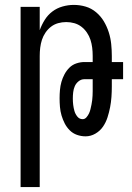

<svg xmlns="http://www.w3.org/2000/svg" viewBox="-20 -548 540 783"><path d="M64 215V-520H142V-425Q150 -447 162.5 -467Q175 -487 193.5 -501Q212 -515 235 -521.5Q258 -528 281 -528Q306 -528 329.5 -521Q353 -514 372 -498Q391 -482 403.5 -461Q416 -440 423.5 -416.5Q431 -393 433.5 -368.5Q436 -344 436 -320V-295H482V-225H436V-195Q436 -174 434.5 -152.5Q433 -131 429 -110.5Q425 -90 418.5 -69.5Q412 -49 400 -31.5Q388 -14 369 -3Q350 8 329 8Q311 8 294 2Q277 -4 264.5 -16.5Q252 -29 244 -44.5Q236 -60 231 -77Q226 -94 224.5 -112Q223 -130 223 -147Q223 -164 224.5 -181Q226 -198 230.5 -214Q235 -230 243 -245Q251 -260 263 -272Q275 -284 291.5 -289.5Q308 -295 324 -295H358V-320Q358 -337 356 -353.5Q354 -370 349 -385.5Q344 -401 334.5 -415Q325 -429 312 -439Q299 -449 283 -453.5Q267 -458 250 -458Q233 -458 217 -453.5Q201 -449 188 -439Q175 -429 165.5 -415Q156 -401 151 -385.5Q146 -370 144 -353.5Q142 -337 142 -320V215ZM317 -62Q326 -62 332.5 -69.5Q339 -77 343 -85.5Q347 -94 349 -103Q351 -112 353 -121Q355 -130 356 -139.5Q357 -149 357.5 -158Q358 -167 358 -176.5Q358 -186 358 -195V-225H324Q311 -225 300.5 -216.5Q290 -208 285 -196.5Q280 -185 278.5 -172Q277 -159 277 -146Q277 -133 278.5 -120.5Q280 -108 283.5 -95.5Q287 -83 295.5 -72.5Q304 -62 317 -62Z"/></svg>

Font: Iosevka srxl
Style: Regular
Weight: 400
Monospace: yes
Designer: Belleve Invis
Foundry: Belleve Invis
Version: Version 33.0.1; ttfautohint (v1.8.3)